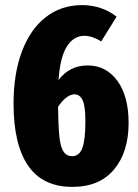

<svg xmlns="http://www.w3.org/2000/svg" viewBox="-20 -713 538 751"><path d="M483 -232Q483 -118 426 -50Q369 18 263 18Q147 18 90 -65Q33 -148 33 -308Q33 -424 65.5 -511Q98 -598 158.5 -645.5Q219 -693 301 -693Q377 -693 436 -648L376 -551Q340 -573 310 -573Q268 -573 241.5 -531Q215 -489 209 -400Q252 -457 323 -457Q395 -457 439 -397Q483 -337 483 -232ZM271 -344Q256 -344 239.5 -331.5Q223 -319 207 -295Q208 -218 212.5 -177Q217 -136 229 -119Q241 -102 262 -102Q290 -102 302 -134Q314 -166 314 -238Q314 -299 303 -321.5Q292 -344 271 -344Z"/></svg>

Font: Fira Sans Extra Condensed ExtraBold
Style: Regular
Weight: 800
Width: 1
Designer: Carrois Corporate & Edenspiekermann AG
Foundry: Carrois Corporate GbR & Edenspiekermann AG
Version: Version 4.203